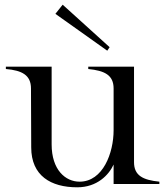

<svg xmlns="http://www.w3.org/2000/svg" viewBox="-20 -784 704 818"><path d="M309 14C394 14 444 -39 464 -83V0H659V-10C589 -17 551 -36 551 -93V-500H356V-490C426 -483 464 -464 464 -407V-229C464 -133 419 -10 319 -10C259 -10 200 -60 200 -169V-500H5V-490C74 -484 112 -464 112 -407L113 -156C113 -35 197 14 309 14ZM216 -725 437 -568 447 -583 247 -764Z"/></svg>

Font: Sprat
Style: Regular
Weight: 400
Designer: Ethan Nakache
Foundry: Collletttivo
Version: Version 2.000;Glyphs 3.2 (3217)